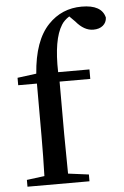

<svg xmlns="http://www.w3.org/2000/svg" viewBox="-57 -866 588 907"><g transform="rotate(-5 237.5 -412.5)"><path d="M34.2 -516.6 124 -528.3Q135.7 -684.6 206.1 -757.8Q270.5 -825.2 365.2 -825.2Q460 -825.2 474.6 -763.7Q473.6 -740.2 456.5 -726.1Q439.5 -711.9 411.1 -711.9Q367.2 -711.9 329.1 -757.8L302.7 -784.2Q277.3 -767.6 265.6 -748Q223.6 -681.6 227.5 -526.4H376V-481.4H230.5V-232.4Q230.5 -168 232.4 -44.9L330.1 -32.2V0H36.1V-32.2L120.1 -43Q123 -138.7 123 -232.4V-481.4H34.2Z"/></g></svg>

Font: GenYoMin TW TTF SemiBold
Style: Regular
Weight: 600
Version: Version 1.300